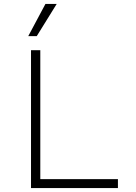

<svg xmlns="http://www.w3.org/2000/svg" viewBox="-20 -952 690 972"><path d="M137 0V-698H184V-45H577V0ZM123 -769 210 -932H267L166 -769Z"/></svg>

Font: Azeret Mono Thin
Style: Regular
Weight: 100
Designer: Martin Vácha
Foundry: Displaay
Version: Version 1.002